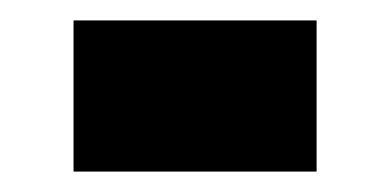

<svg xmlns="http://www.w3.org/2000/svg" viewBox="-20 -391 382 188"><path d="M52 -371V-223H290V-371Z"/></svg>

Font: Noto Sans Devanagari Condensed Black
Style: Regular
Weight: 900
Width: 3
Designer: Jelle Bosma - Monotype Design Team
Foundry: Monotype Imaging Inc.
Version: Version 2.004